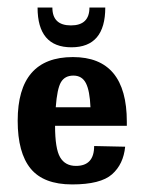

<svg xmlns="http://www.w3.org/2000/svg" viewBox="-20 -479 381 507"><path d="M258 -459.1H216.2Q216.2 -411.9 167.3 -411.9Q118.3 -411.9 118.3 -459.1H79.2Q79.2 -354.1 168.6 -354.1Q258 -354.1 258 -459.1ZM314.9 -146.8V-157.5Q314.9 -328.3 172.6 -328.3Q26.7 -328.3 26.7 -160.1Q26.7 -75.6 60.9 -33.8Q95.2 8 170.4 8Q245.6 8 275.8 -18.7Q306 -45.4 310.5 -91.6L228.6 -93.4Q228.6 -40.9 180.6 -40.9Q152.1 -40.9 138.8 -63.6Q125.4 -86.3 125.4 -146.8ZM218.9 -195.7H127.2Q130.8 -244.7 141 -262Q151.2 -279.4 173.9 -279.4Q196.6 -279.4 206.9 -259.3Q217.1 -239.3 218.9 -195.7Z"/></svg>

Font: Gidugu
Style: Regular
Weight: 400
Designer: Purushoth Kumar Guthula
Foundry: Silicon Andhra, USA.
Version: Version 1.0.5; ttfautohint (v1.2.25-373a) -l 7 -r 28 -G 50 -